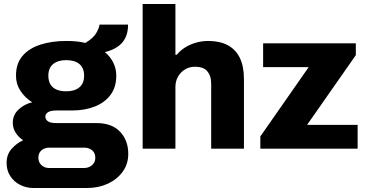

<svg xmlns="http://www.w3.org/2000/svg" viewBox="-20 -744 1836 961"><path d="M147 197Q112 197 81 181.5Q50 166 31.5 137.5Q13 109 13 71Q13 29 38.5 0.5Q64 -28 96 -42Q73 -57 58.5 -79.5Q44 -102 44 -130Q44 -169 73 -196Q102 -223 141 -232Q105 -255 82.5 -289Q60 -323 60 -365Q60 -426 92.5 -464Q125 -502 182 -520.5Q239 -539 312 -539Q341 -539 364.5 -536.5Q388 -534 407 -529Q447 -553 462 -579Q477 -605 478 -621H621Q621 -581 607 -553.5Q593 -526 567 -509Q541 -492 505 -483Q532 -461 547 -430.5Q562 -400 562 -365Q562 -308 533.5 -269.5Q505 -231 455 -211Q405 -191 340 -191H262Q234 -191 220.5 -182.5Q207 -174 207 -160Q207 -147 219 -137.5Q231 -128 260 -128H463Q540 -128 581 -84.5Q622 -41 622 26Q622 77 594 115.5Q566 154 519.5 175.5Q473 197 416 197ZM226 97H399Q416 97 429 90.5Q442 84 449.5 72.5Q457 61 457 46Q457 21 441 8Q425 -5 402 -5H226Q203 -5 187.5 8.5Q172 22 172 45Q172 68 187.5 82.5Q203 97 226 97ZM311 -287Q354 -287 377.5 -307Q401 -327 401 -365Q401 -404 377.5 -423.5Q354 -443 311 -443Q270 -443 246 -423.5Q222 -404 222 -365Q222 -340 232 -322.5Q242 -305 262 -296Q282 -287 311 -287Z M694 0V-724H858V-470H865Q882 -491 906.5 -506.5Q931 -522 961 -530.5Q991 -539 1023 -539Q1080 -539 1119.5 -518Q1159 -497 1180 -455Q1201 -413 1201 -348V0H1037V-325Q1037 -347 1031.5 -362.5Q1026 -378 1016 -389Q1006 -400 991 -405Q976 -410 957 -410Q928 -410 906 -396.5Q884 -383 871 -360.5Q858 -338 858 -308V0Z M1283 0V-61L1525 -408H1297V-527H1761V-468L1517 -119H1770V0Z"/></svg>

Font: Archivo SemiBold ExtraBold
Style: Regular
Weight: 800
Version: Version 2.001